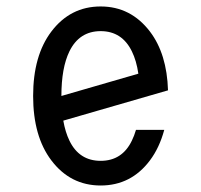

<svg xmlns="http://www.w3.org/2000/svg" viewBox="-20 -567 626 597"><path d="M490.7 -163.1Q475.6 -107.4 446.3 -68.4Q387.7 9.8 293 9.8Q198.7 9.8 139.6 -68.4Q83 -143.1 83 -268.6Q83 -394 139.6 -468.8Q198.7 -546.9 293 -546.9Q386.7 -546.9 446.3 -468.8Q499 -399.4 502.4 -286.1L176.8 -191.9Q183.1 -156.2 195.8 -129.9Q226.1 -66.9 293 -66.9Q359.9 -66.9 390.1 -129.9Q397.5 -145 402.8 -163.1ZM170.9 -268.6 410.2 -337.9Q404.3 -378.4 390.1 -407.2Q359.4 -470.2 293 -470.2Q226.6 -470.2 195.8 -407.2Q170.9 -356 170.9 -268.6Z"/></svg>

Font: Consola Mono
Style: Book
Weight: 400
Monospace: yes
Designer: Wojciech Kalinowski "wmk69" (wmk69@o2.pl)
Foundry: Wojciech Kalinowski "wmk69" (wmk69@o2.pl)
Version: Version 2.1.0